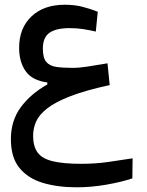

<svg xmlns="http://www.w3.org/2000/svg" viewBox="-20 -486 626 818"><path d="M306.6 312Q226.1 312 162.8 293.2Q99.6 274.4 63 229.7Q26.4 185.1 26.4 106.9Q26.4 27.8 68.8 -29.5Q111.3 -86.9 181.6 -126V-134.8Q118.2 -142.6 89.8 -182.1Q61.5 -221.7 61.5 -282.2Q61.5 -366.2 114 -416Q166.5 -465.8 255.4 -465.8Q296.9 -465.8 329.8 -457.5Q362.8 -449.2 396.5 -436L388.2 -351.6Q358.4 -358.4 332 -362.3Q305.7 -366.2 276.9 -366.2Q219.2 -366.2 190.9 -346.4Q162.6 -326.7 162.6 -278.8Q162.6 -239.7 177 -222.4Q191.4 -205.1 220 -200.9Q248.5 -196.8 290 -196.8Q316.9 -196.8 353 -202.4Q389.2 -208 438 -216.3L447.3 -123.5Q344.2 -101.1 280 -76.2Q215.8 -51.3 181.2 -24.2Q146.5 2.9 133.8 32Q121.1 61 121.1 92.3Q121.1 136.2 139.4 162.6Q157.7 189 202.6 200.4Q247.6 211.9 326.2 211.9Q385.7 211.9 440.9 204.1Q496.1 196.3 544.9 188.5L543.9 273.9Q497.6 289.6 433.1 300.8Q368.7 312 306.6 312Z"/></svg>

Font: CaskaydiaCove NFP
Style: Regular
Weight: 400
Designer: Aaron Bell
Foundry: Saja Typeworks
Version: Version 2111.001; VTT 6.35;Nerd Fonts 3.1.1